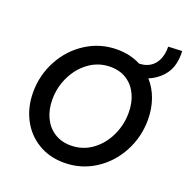

<svg xmlns="http://www.w3.org/2000/svg" viewBox="-148 -986 1097 1129"><g transform="rotate(20 401.0 -421.5)"><path d="M60.5 -322.8Q60.5 -429.2 110.6 -522.2Q160.6 -615.2 248 -670.9Q335.4 -726.6 441.4 -726.6Q522.9 -726.6 588.4 -692.4Q638.2 -693.8 669.9 -721.4Q701.7 -749 711.9 -799.3Q715.3 -816.4 715.3 -844.7L800.8 -848.6Q802.2 -839.8 802.2 -828.1Q802.2 -801.3 795.9 -772Q786.6 -724.1 752 -686.5Q717.3 -648.9 669.4 -629.4Q709 -585.4 729.7 -526.4Q750.5 -467.3 750.5 -398.9Q750.5 -291.5 700.9 -198.2Q651.4 -105 564.5 -49.3Q477.5 6.3 372.1 6.3Q280.3 6.3 209.5 -36.4Q138.7 -79.1 99.6 -154.1Q60.5 -229 60.5 -322.8ZM629.9 -399.4Q629.9 -461.9 607.2 -511.2Q584.5 -560.5 541.3 -588.9Q498 -617.2 438.5 -617.2Q365.2 -617.2 306.4 -575.2Q247.6 -533.2 214.4 -464.8Q181.2 -396.5 181.2 -320.8Q181.2 -258.3 204.3 -208.7Q227.5 -159.2 271.2 -130.9Q314.9 -102.5 374.5 -102.5Q448.2 -102.5 506.6 -144.5Q564.9 -186.5 597.4 -254.9Q629.9 -323.2 629.9 -399.4Z"/></g></svg>

Font: Reddit Sans Chocolate SemiBold
Style: Italic
Weight: 600
Italic angle: -11.25°
Designer: Stephen Hutchings
Version: Version 1.013